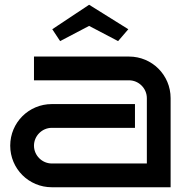

<svg xmlns="http://www.w3.org/2000/svg" viewBox="-20 -788 806 808"><path d="M698 -375C698 -472 620 -550 523 -550H123V-450H523C564 -450 598 -416 598 -375V-100H198C157 -100 123 -134 123 -175C123 -216 157 -250 198 -250H548V-350H198C101 -350 23 -272 23 -175C23 -78 101 0 198 0H698ZM520 -665 355 -768 200 -665 233 -615 355 -679 477 -615Z"/></svg>

Font: Bruno Ace
Style: Regular
Weight: 400
Designer: Astigmatic (AOETI)
Foundry: Astigmatic (AOETI)
Version: Version 1.000